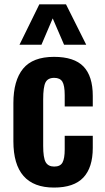

<svg xmlns="http://www.w3.org/2000/svg" viewBox="-20 -846 480 875"><path d="M68.8 -642.1 159.2 -826.2H280.8L373 -642.1H272L220.2 -762.2L168.9 -642.1ZM226.1 8.8Q41 8.8 41 -202.1V-376Q41 -479 85.2 -533Q129.4 -586.9 226.1 -586.9Q317.9 -586.9 360.4 -543Q402.8 -499 402.8 -409.2V-360.8H274.9V-412.1Q274.9 -456.5 264.2 -473.9Q253.4 -491.2 227.1 -491.2Q197.8 -491.2 187.3 -470.2Q176.8 -449.2 176.8 -393.1V-181.2Q176.8 -127 188.2 -106.9Q199.7 -86.9 227.1 -86.9Q254.9 -86.9 264.9 -105.5Q274.9 -124 274.9 -165V-227.1H402.8V-171.9Q402.8 -82.5 359.9 -36.9Q316.9 8.8 226.1 8.8Z"/></svg>

Font: Oswald Medium
Style: Regular
Weight: 500
Designer: Vernon Adams
Foundry: Vernon Adams
Version: Version 4.103